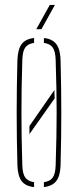

<svg xmlns="http://www.w3.org/2000/svg" viewBox="-20 -759 318 783"><path d="M100 -212Q100 -220.5 100 -228.8Q100 -237 100 -245L202 -392Q202 -383 202.2 -374.8Q202.5 -366.5 203 -358ZM51 -85Q49.5 -138.5 48.8 -192.2Q48 -246 48 -299.5Q48 -353 48.8 -406.8Q49.5 -460.5 51 -514Q52.5 -557 67.8 -578.5Q83 -600 119 -604V-584Q93.5 -580.5 82.8 -565Q72 -549.5 71 -514Q69 -450.5 68.2 -399Q67.5 -347.5 67.5 -299.5Q67.5 -251.5 68.2 -200Q69 -148.5 71 -85Q72 -50 83.2 -34.8Q94.5 -19.5 119 -16V4Q83 0 67.8 -21.2Q52.5 -42.5 51 -85ZM159 4V-16Q184 -19.5 195 -34.8Q206 -50 207 -85Q209 -148.5 210 -200Q211 -251.5 211 -299.5Q211 -347.5 210 -399Q209 -450.5 207 -514Q206 -549.5 195.2 -565Q184.5 -580.5 159 -584V-604Q183 -601.5 197.5 -591Q212 -580.5 219 -561.8Q226 -543 227 -514Q228.5 -460.5 229.2 -406.8Q230 -353 230 -299.5Q230 -246 229.2 -192.2Q228.5 -138.5 227 -85Q226 -57 219 -38.2Q212 -19.5 197.5 -9.2Q183 1 159 4ZM128 -640 183 -739H204L149 -640Z"/></svg>

Font: Big Shoulders Stencil Display SC Thin
Style: Regular
Weight: 100
Designer: Patric King
Foundry: XO Type Co
Version: Version 2.001